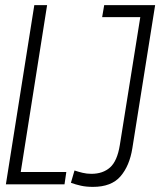

<svg xmlns="http://www.w3.org/2000/svg" viewBox="-20 -720 626 750"><path d="M3 0 114 -700H164L61 -48H239L232 0ZM257 -6 271 -54Q286 -49 302.5 -45Q319 -41 337 -41Q382 -41 410 -66Q438 -91 448 -153L528 -653H379L387 -700H586L497 -141Q486 -72 450.5 -31Q415 10 343 10Q317 10 296.5 5.5Q276 1 257 -6Z"/></svg>

Font: Georama Condensed Light
Style: Italic
Weight: 300
Width: 3
Italic angle: -9°
Designer: Jean-Baptiste Levee
Foundry: Production Type
Version: Version 1.000